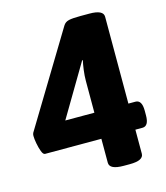

<svg xmlns="http://www.w3.org/2000/svg" viewBox="-106 -784 748 867"><g transform="rotate(-15 267.5 -350.0)"><path d="M365 2Q299 2 299 -30V-142H36Q27 -142 20.5 -159.5Q14 -177 10 -198.5Q6 -220 6 -234Q6 -242 9 -248L270 -679Q279 -694 296.5 -698Q314 -702 351 -702H393Q458 -702 458 -670V-264H491Q521 -264 521 -214V-192Q521 -142 491 -142H458V-30Q458 2 393 2ZM310 -506 307 -507 163 -264H299V-413Q299 -436 302.5 -463Q306 -490 310 -506Z"/></g></svg>

Font: Asap ExtraBold
Style: Regular
Weight: 800
Designer: Pablo Cosgaya
Foundry: Omnibus-Type
Version: Version 3.001; ttfautohint (v1.8.4.7-5d5b)